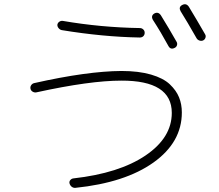

<svg xmlns="http://www.w3.org/2000/svg" viewBox="-20 -860 1040 913"><path d="M713.9 -795.9Q732.4 -805.7 745.1 -787.1Q783.2 -725.6 820.3 -660.2Q824.2 -652.3 821.3 -644Q818.4 -635.7 809.6 -631.8Q791 -623 781.2 -640.6Q745.1 -707 707 -765.6Q696.3 -785.2 713.9 -795.9ZM845.7 -835.9Q865.2 -846.7 877.9 -828.1Q917 -763.7 955.1 -697.3Q960 -689.5 957 -680.7Q954.1 -671.9 946.3 -668Q938.5 -664.1 929.2 -667Q919.9 -669.9 915 -677.7Q870.1 -756.8 838.9 -806.6Q828.1 -826.2 845.7 -835.9ZM153.3 -420.9Q144.5 -418.9 135.7 -423.8Q127 -428.7 125 -438Q123 -447.3 128.4 -455.1Q133.8 -462.9 142.6 -464.8Q394.5 -521.5 557.6 -522.5Q639.6 -522.5 698.2 -505.4Q756.8 -488.3 787.6 -459Q818.4 -429.7 831.5 -397Q844.7 -364.3 844.7 -325.2Q844.7 -183.6 710 -87.4Q575.2 8.8 338.9 33.2Q329.1 34.2 321.3 28.3Q313.5 22.5 310.5 11.7Q308.6 2.9 314.5 -3.9Q320.3 -10.7 329.1 -11.7Q546.9 -36.1 671.9 -120.6Q796.9 -205.1 796.9 -323.2Q796.9 -477.5 556.6 -476.6Q408.2 -476.6 153.3 -420.9ZM278.3 -760.7Q460 -729.5 644.5 -726.6Q654.3 -726.6 661.1 -720.2Q668 -713.9 668 -704.1Q668 -694.3 661.6 -688Q655.3 -681.6 644.5 -681.6Q469.7 -684.6 273.4 -716.8Q264.6 -718.8 258.3 -726.6Q252 -734.4 252.9 -743.2Q254.9 -752 262.2 -756.8Q269.5 -761.7 278.3 -760.7Z"/></svg>

Font: Rounded Mgen+ 1mn light
Style: Regular
Weight: 200
Designer: [Source Han Sans]
Ryoko NISHIZUKA  (kana & ideographs); Paul D. Hunt (Latin, Greek & Cyrillic); Wenlong ZHANG  (bopomofo
Version: Version 1.059.20150602